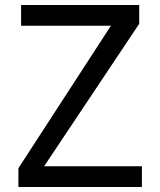

<svg xmlns="http://www.w3.org/2000/svg" viewBox="-20 -749 642 769"><path d="M548.3 0V-83H156.7L537.6 -653.8V-729H64.5V-646H424.3L53.7 -75.2V0Z"/></svg>

Font: Hack Dev
Style: Regular
Weight: 400
Designer: Christopher Simpkins
Foundry: Christopher Simpkins
Version: Version 2.0315